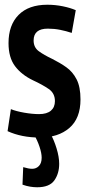

<svg xmlns="http://www.w3.org/2000/svg" viewBox="-20 -571 373 811"><path d="M12 -17 26 -110Q48 -101 82.5 -95Q117 -89 145 -89Q178 -89 195 -103.5Q212 -118 212 -144Q212 -177 186 -195Q160 -213 119 -232Q71 -255 43.5 -291.5Q16 -328 16 -389Q16 -465 58.5 -508Q101 -551 180 -551Q213 -551 245 -544.5Q277 -538 300 -528L283 -432Q259 -440 234 -445Q209 -450 182 -450Q122 -450 122 -400Q122 -371 143.5 -355Q165 -339 201 -322Q233 -306 260 -287Q287 -268 303.5 -236Q320 -204 320 -151Q320 -71 273 -30.5Q226 10 148 10Q71 10 12 -17ZM78 135Q101 142 116 142Q133 142 144.5 130Q156 118 156 95Q156 76 147 49Q138 22 123 -4H194Q208 20 219 56Q230 92 230 121Q230 162 209.5 191Q189 220 137 220Q123 220 107.5 217.5Q92 215 75 209Z"/></svg>

Font: Georama Condensed SemiBold
Style: Regular
Weight: 600
Width: 3
Designer: Jean-Baptiste Levee
Foundry: Production Type
Version: Version 1.000